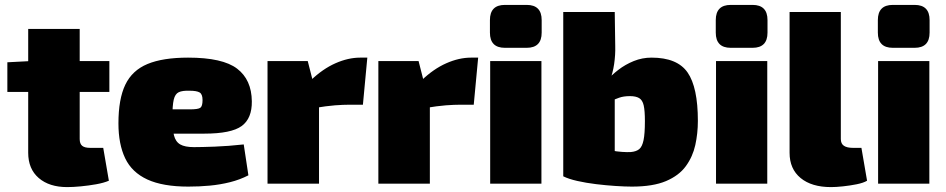

<svg xmlns="http://www.w3.org/2000/svg" viewBox="-20 -749 3857 783"><path d="M305 -631V-182Q305 -163 315 -154.5Q325 -146 348 -146H401L424 -12Q403 -3 372 2.5Q341 8 309.5 11Q278 14 254 14Q181 14 138 -23Q95 -60 95 -126V-631ZM426 -500V-374H10V-495L106 -500Z M747 -514Q888 -514 947 -469Q1006 -424 1007 -336Q1008 -266 965.5 -235Q923 -204 813 -204H544V-303H754Q788 -303 797 -309.5Q806 -316 806 -341Q806 -365 794 -372Q782 -379 753 -379Q724 -380 709 -373Q694 -366 688.5 -342.5Q683 -319 683 -269Q683 -223 689.5 -197Q696 -171 715 -160Q734 -149 771 -149Q801 -149 855.5 -151Q910 -153 974 -160L993 -34Q958 -16 918 -6Q878 4 835.5 8Q793 12 748 12Q644 12 581 -17Q518 -46 490.5 -103.5Q463 -161 463 -246Q463 -345 491 -403.5Q519 -462 581.5 -488Q644 -514 747 -514Z M1235 -500 1261 -398 1281 -386V0H1071V-500ZM1478 -514 1460 -322H1407Q1380 -322 1346.5 -319.5Q1313 -317 1259 -308L1247 -421Q1296 -468 1348 -491Q1400 -514 1449 -514Z M1687 -500 1713 -398 1733 -386V0H1523V-500ZM1930 -514 1912 -322H1859Q1832 -322 1798.5 -319.5Q1765 -317 1711 -308L1699 -421Q1748 -468 1800 -491Q1852 -514 1901 -514Z M2188 -500V0H1979V-500ZM2128 -729Q2189 -729 2189 -667V-616Q2189 -554 2128 -554H2039Q1978 -554 1978 -616V-667Q1978 -729 2039 -729Z M2637 -514Q2742 -514 2784 -453.5Q2826 -393 2826 -256Q2826 -205 2815.5 -157.5Q2805 -110 2777 -71.5Q2749 -33 2696 -10.5Q2643 12 2557 12Q2530 12 2491 9.5Q2452 7 2411 2Q2370 -3 2334.5 -11Q2299 -19 2277 -30L2445 -143Q2455 -139 2475 -135Q2495 -131 2517 -129.5Q2539 -128 2553 -129Q2575 -131 2587 -141Q2599 -151 2604.5 -177.5Q2610 -204 2610 -255Q2610 -298 2605 -319.5Q2600 -341 2586.5 -349Q2573 -357 2549 -357Q2523 -357 2505 -350.5Q2487 -344 2467 -336L2452 -418Q2473 -442 2501.5 -464Q2530 -486 2564.5 -500Q2599 -514 2637 -514ZM2487 -700 2489 -561Q2490 -525 2484.5 -487.5Q2479 -450 2466 -418L2487 -406V-20L2277 -30V-700Z M3109 -500V0H2900V-500ZM3049 -729Q3110 -729 3110 -667V-616Q3110 -554 3049 -554H2960Q2899 -554 2899 -616V-667Q2899 -729 2960 -729Z M3409 -700V-182Q3409 -163 3421.5 -154.5Q3434 -146 3459 -146H3493L3516 -12Q3501 -3 3473.5 2.5Q3446 8 3417.5 11Q3389 14 3369 14Q3290 14 3245 -23Q3200 -60 3200 -126V-700Z M3770 -500V0H3561V-500ZM3710 -729Q3771 -729 3771 -667V-616Q3771 -554 3710 -554H3621Q3560 -554 3560 -616V-667Q3560 -729 3621 -729Z"/></svg>

Font: Exo 2 Black
Style: Regular
Weight: 900
Designer: Natanael Gama
Foundry: Natanael Gama
Version: Version 2.010